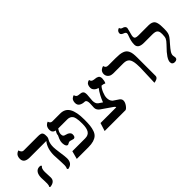

<svg xmlns="http://www.w3.org/2000/svg" viewBox="53 -1509 2283 2283"><g transform="rotate(-45 1194.5 -367.0)"><path d="M416 -195.8Q428.2 -116.7 428.2 -85.9Q428.2 1.5 347.2 13.2L337.9 1Q349.1 -22.5 349.1 -49.8Q349.1 -62 347.9 -94.2Q346.7 -126.5 346.2 -136.2Q341.8 -210.9 341.8 -223.1Q341.8 -336.9 398.9 -407.2H122.1Q25.9 -407.2 25.9 -479Q25.9 -500 32 -516.1Q38.1 -532.2 46.9 -540.5Q55.7 -548.8 64.2 -554Q72.8 -559.1 79.1 -560.5L85 -562Q88.9 -543 100.3 -530Q111.8 -517.1 127 -517.1H362.8Q379.9 -517.1 390.1 -516.4Q400.4 -515.6 411.4 -512.2Q422.4 -508.8 428.2 -502.7Q434.1 -496.6 438 -485.4Q441.9 -474.1 441.9 -458V-434.1Q441.9 -418.5 428.2 -397Q420.9 -383.8 417.5 -375.7Q414.1 -367.7 409.9 -345.9Q405.8 -324.2 405.8 -295.9Q405.8 -267.6 416 -195.8ZM126 -159.2Q126 -149.9 127.9 -111.8Q129.9 -73.7 129.9 -62Q129.9 -25.9 106.4 -7.6Q83 10.7 44.9 13.2L37.1 1Q48.8 -10.7 48.8 -42Q48.8 -44.9 48.3 -61.8Q47.9 -78.6 47.9 -89.8Q45.9 -127.9 45.9 -138.2Q45.9 -187.5 64.2 -216.6Q82.5 -245.6 117.2 -249H129.9Q144 -247.1 149.9 -243.2V-231.9Q126 -217.3 126 -159.2Z M847.7 -248Q847.7 -280.3 846.2 -301.8Q844.7 -323.2 839.6 -345.9Q834.5 -368.7 825 -381.8Q815.4 -395 798.6 -403.6Q781.7 -412.1 758.3 -412.1H604.5Q576.7 -373 576.7 -342.8Q576.7 -319.8 584.5 -310.3Q592.3 -300.8 617.7 -294.9Q645 -289.1 660.9 -274.2Q676.8 -259.3 676.8 -240.2Q676.8 -193.8 646.5 -193.8Q640.6 -193.8 621.1 -200.9Q601.6 -208 590.3 -208Q580.1 -208 567.4 -200.2Q554.7 -192.4 548.3 -191.9Q526.4 -191.9 517.6 -227.1Q510.7 -258.3 517.1 -286.4Q523.4 -314.5 544.4 -356Q544.4 -383.8 567.4 -415Q517.6 -425.3 517.6 -475.1Q517.6 -495.1 523.4 -510.7Q529.3 -526.4 537.4 -534.7Q545.4 -543 553.7 -548.6Q562 -554.2 567.9 -555.7L573.7 -557.1Q582.5 -521 615.7 -521H746.6Q826.2 -521 862.8 -458Q899.4 -395 899.4 -266.1Q899.4 -207 895.3 -168Q891.1 -128.9 878.9 -94.5Q866.7 -60.1 844.7 -40.8Q822.8 -21.5 787.4 -10.7Q752 0 700.7 0H504.4L531.7 -102.1H747.6Q801.3 -102.1 824.5 -137.9Q847.7 -173.8 847.7 -248Z M1200.2 -254.9Q1233.4 -343.3 1285.2 -413.1Q1253.9 -420.4 1234.6 -440.2Q1215.3 -460 1215.3 -484.9Q1215.3 -505.9 1221.2 -521.5Q1227.1 -537.1 1235.1 -544.2Q1243.2 -551.3 1251.5 -555.2Q1259.8 -559.1 1265.6 -559.6L1271.5 -560.1Q1274.9 -526.9 1316.4 -522Q1317.9 -522 1321 -521.5Q1324.2 -521 1326.2 -521Q1342.3 -519.5 1352.8 -517.1Q1363.3 -514.6 1374 -508.8Q1384.8 -502.9 1390.1 -491.2Q1395.5 -479.5 1395.5 -461.9Q1395.5 -449.2 1391.4 -427.7Q1387.2 -406.2 1379.4 -395Q1354.5 -407.2 1329.1 -408.2Q1305.2 -385.3 1286.4 -340.1Q1267.6 -294.9 1267.6 -262.2Q1267.6 -215.8 1293.5 -189.9H1292.5Q1304.7 -181.6 1328.1 -165.8Q1351.6 -149.9 1363.3 -142.1Q1363.8 -141.6 1365.2 -140.6Q1366.7 -139.6 1367.2 -139.2Q1388.2 -121.1 1388.2 -98.1Q1388.2 -68.8 1365.5 -36.9Q1342.8 -4.9 1324.2 0H973.1L1005.4 -102.1H1270.5Q1270.5 -111.3 1257.3 -122.1L1251.5 -127Q1147.9 -198.2 1112.3 -223.1Q1079.1 -249.5 1079.1 -285.2Q1079.6 -296.9 1080.8 -320.8Q1082 -344.7 1082.5 -356.9Q1082.5 -408.7 1057.1 -414.1Q1016.6 -414.1 988 -430.7Q959.5 -447.3 959.5 -484.9Q959.5 -504.4 965.1 -519.5Q970.7 -534.7 979 -542Q987.3 -549.3 995.6 -554.2Q1003.9 -559.1 1009.8 -560.1L1015.1 -561Q1022 -524.9 1058.1 -522Q1059.6 -522 1063.2 -521.5Q1066.9 -521 1068.4 -521Q1086.4 -519.5 1097.2 -516.6Q1107.9 -513.7 1116.7 -506.6Q1125.5 -499.5 1128.9 -486.8Q1132.3 -474.1 1132.3 -454.1Q1132.3 -441.9 1128.4 -405.8Q1124.5 -369.6 1124.5 -357.9Q1124.5 -310.5 1149.4 -290H1148.4Z M1797.4 12.2 1806.2 -234.9Q1806.2 -257.8 1804.2 -290Q1799.8 -356.9 1776.4 -384.5Q1752.9 -412.1 1701.2 -412.1H1527.3Q1521.5 -412.1 1518.6 -413.1Q1484.9 -415 1464.1 -436Q1443.4 -457 1443.4 -486.8Q1443.4 -504.4 1450 -518.3Q1456.5 -532.2 1465.8 -539.6Q1475.1 -546.9 1484.1 -551.8Q1493.2 -556.6 1499.5 -557.6L1506.3 -559.1Q1512.2 -537.6 1523.2 -529.3Q1534.2 -521 1556.2 -521H1674.3Q1713.4 -521 1741 -518.1Q1768.6 -515.1 1790.8 -507.1Q1813 -499 1826.4 -486.6Q1839.8 -474.1 1849.1 -453.9Q1858.4 -433.6 1861.8 -407.5Q1865.2 -381.3 1865.2 -344.2V-35.2Q1865.2 -22.9 1858.2 -13.7Q1851.1 -4.4 1841.3 0.2Q1831.5 4.9 1821.5 7.8Q1811.5 10.7 1804.2 11.7Z M2002.9 -557.1Q2002.9 -534.7 2017.3 -527.3Q2031.7 -520 2060.1 -520H2222.2H2234.9Q2261.2 -519.5 2279.3 -512.7Q2297.4 -505.9 2308.1 -494.4Q2318.8 -482.9 2324.7 -461.9Q2330.6 -440.9 2332.3 -418.7Q2334 -396.5 2334 -360.8Q2334 -315.4 2328.1 -291.7Q2322.3 -268.1 2307.6 -246.8Q2293 -225.6 2252.9 -181.2Q2215.3 -138.2 2198.2 -112.1Q2181.2 -85.9 2181.2 -62Q2181.2 -56.6 2184.1 -42Q2184.1 -40.5 2185.5 -34.7Q2187 -28.8 2187 -25.9Q2187 -7.8 2175.3 1.7Q2163.6 11.2 2143.1 11.2Q2122.6 11.2 2111.3 0.5Q2100.1 -10.3 2100.1 -30.8Q2100.1 -85.9 2207 -192.9Q2211.9 -198.7 2221.2 -208Q2253.9 -241.7 2263.4 -263.9Q2272.9 -286.1 2272.9 -332Q2272.9 -352.1 2270 -365Q2267.1 -377.9 2258.5 -389.2Q2250 -400.4 2232.4 -405.8Q2214.8 -411.1 2187 -411.1H2044.9Q1948.2 -411.1 1948.2 -478Q1948.2 -532.2 1971.2 -589.8Q1971.7 -590.8 1974.1 -598.1Q1982.9 -620.1 1982.9 -630.9Q1982.9 -648.4 1962.9 -657.2Q1918 -671.9 1918 -695.8Q1918 -706.1 1920.9 -714.4Q1923.8 -722.7 1928.2 -727.8Q1932.6 -732.9 1938.2 -736.8Q1943.8 -740.7 1948 -742.4Q1952.1 -744.1 1956.3 -745.6Q1960.4 -747.1 1960.9 -747.1Q1963.9 -725.1 1986.3 -717.8Q2030.3 -707.5 2030.3 -675.8Q2030.3 -673.8 2022 -640.4Q2013.7 -606.9 2011.2 -600.1Q2002.9 -572.3 2002.9 -557.1Z"/></g></svg>

Font: Common Serif Medium
Style: Regular
Weight: 500
Designer: Philipp H. Poll, Khaled Hosny
Foundry: Stefan Peev, Context Ltd.
Version: Version 1.026